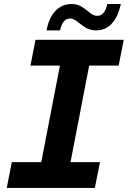

<svg xmlns="http://www.w3.org/2000/svg" viewBox="-20 -925 642 945"><path d="M209 -775.4Q221.2 -838.9 253.4 -872.1Q285.6 -905.3 332 -905.3Q350.6 -905.3 366.2 -899.4Q381.8 -893.6 398.9 -880.4L424.8 -860.4Q440.4 -847.2 459 -847.2Q477.1 -847.2 489.7 -862.1Q502.4 -877 507.8 -905.3H574.7Q562 -844.7 531.2 -810.1Q500.5 -775.4 451.7 -775.4Q434.6 -775.4 418.9 -780.8Q403.3 -786.1 384.8 -800.3L360.8 -818.4Q348.6 -827.6 340.6 -830.8Q332.5 -834 325.2 -834Q306.6 -834 293.9 -819.1Q281.2 -804.2 275.9 -775.4ZM38.1 -127H183.1L274.9 -602.1H129.9L154.8 -729H588.9L564 -602.1H418.9L327.1 -127H472.2L446.8 0H13.2Z"/></svg>

Font: Hack
Style: Bold Italic
Weight: 700
Italic angle: -11°
Monospace: yes
Designer: Christopher Simpkins
Foundry: Christopher Simpkins
Version: Version 2.017; ttfautohint (v1.4.1) -l 4 -r 80 -G 350 -x 0 -